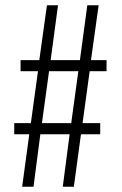

<svg xmlns="http://www.w3.org/2000/svg" viewBox="-20 -708 464 728"><path d="M64 0 91 -199H34V-241H97L124 -438H58V-480H129L158 -688H200L172 -480H283L311 -688H354L325 -480H384V-438H320L293 -241H360V-199H287L260 0H218L244 -199H133L107 0ZM139 -241H250L277 -438H166Z"/></svg>

Font: Saira ExtraCondensed Light
Style: Regular
Weight: 300
Width: 2
Designer: Hector Gatti with collaboration of the Omnibus-Type team
Foundry: Omnibus-Type
Version: Version 1.101